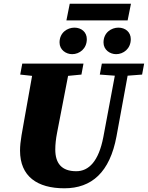

<svg xmlns="http://www.w3.org/2000/svg" viewBox="-20 -995 797 1035"><path d="M518 -593 599 -587 537 -256C512 -126 459 -72 391 -72C311 -72 278 -116 278 -189C278 -215 281 -246 288 -281L347 -586L419 -593L430 -652H100L89 -593L153 -586C140 -509 125 -432 112 -356L96 -265C91 -235 88 -208 88 -183C88 -44 181 20 327 20C474 20 572 -66 608 -260L668 -587L746 -593L757 -652H529ZM369 -703C408 -703 448 -732 448 -784C448 -822 419 -846 381 -846C344 -846 301 -820 301 -766C301 -726 336 -703 369 -703ZM606 -703C645 -703 685 -732 685 -784C685 -822 656 -846 618 -846C581 -846 538 -820 538 -766C538 -726 573 -703 606 -703ZM338 -885H668L686 -975H356Z"/></svg>

Font: Source Serif Pro Black
Style: Italic
Weight: 900
Italic angle: -12°
Designer: Frank Grießhammer
Foundry: Adobe Systems Incorporated
Version: Version 3.001;hotconv 1.0.111;makeotfexe 2.5.65597